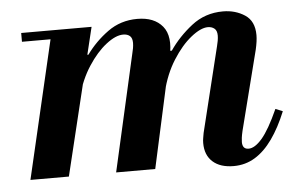

<svg xmlns="http://www.w3.org/2000/svg" viewBox="-41 -518 900 587"><g transform="rotate(-5 409.0 -225.0)"><path d="M654 12Q613 12 590 -8.5Q567 -29 567 -66Q567 -75 568.5 -82.5Q570 -90 571 -97L635 -358Q637 -365 638.5 -374Q640 -383 640 -390Q640 -405 632 -411.5Q624 -418 612 -418Q590 -418 560 -394Q530 -370 503.5 -328Q477 -286 464 -232L489 -356H496Q524 -397 565.5 -429.5Q607 -462 662 -462Q700 -462 729 -443Q758 -424 758 -381Q758 -363 752 -337L690 -93Q687 -80 686 -72Q685 -64 685 -59Q685 -37 704 -37Q723 -37 745.5 -63Q768 -89 796 -151L818 -142Q798 -93 773.5 -58.5Q749 -24 719.5 -6Q690 12 654 12ZM31 0 136 -450H258L149 0ZM294 0 375 -358Q377 -365 378.5 -374Q380 -383 380 -390Q380 -405 372.5 -411.5Q365 -418 352 -418Q329 -418 299.5 -395Q270 -372 244 -332Q218 -292 204 -240L234 -366H241Q269 -405 308.5 -433.5Q348 -462 399 -462Q451 -462 476.5 -431Q502 -400 488 -338L414 0ZM42 -423V-450H246V-423Z"/></g></svg>

Font: Libre Bodoni Medium
Style: Italic
Weight: 500
Italic angle: -13°
Designer: Pablo Impallari, Rodrigo Fuenzalida
Foundry: Impallari Type
Version: Version 2.005;gftools[0.9.23]